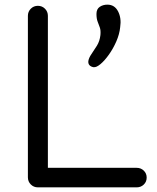

<svg xmlns="http://www.w3.org/2000/svg" viewBox="-20 -806 676 826"><path d="M143 0Q125 0 112.5 -12.5Q100 -25 100 -43V-738Q100 -756 112.5 -768.5Q125 -781 143 -781Q161 -781 173.5 -768.5Q186 -756 186 -738V-84H568Q586 -84 598.5 -72Q611 -60 611 -42Q611 -24 598.5 -12Q586 0 568 0ZM382 -517Q371 -519 365 -525.5Q359 -532 360 -543Q362 -557 373.5 -573.5Q385 -590 397 -609.5Q409 -629 412 -655Q414 -675 409.5 -687.5Q405 -700 400 -713Q395 -726 395 -746Q395 -767 409 -776.5Q423 -786 442 -786Q473 -786 488 -757Q503 -728 497 -689Q494 -659 480.5 -628Q467 -597 448.5 -571Q430 -545 412 -530Q394 -515 382 -517Z"/></svg>

Font: Comfortaa Medium
Style: Regular
Weight: 500
Designer: Johan Aakerlund
Foundry: Johan Aakerlund
Version: Version 3.104; ttfautohint (v1.8.1.43-b0c9)